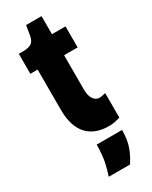

<svg xmlns="http://www.w3.org/2000/svg" viewBox="-222 -680 756 957"><g transform="rotate(-30 156.5 -201.5)"><path d="M226 11Q186 11 155 -0.5Q124 -12 102 -35.5Q80 -59 68.5 -95Q57 -131 57 -180V-411H15V-526H38Q73 -526 88.5 -537Q104 -548 109 -576L118 -632H207V-528H285V-407H207V-211Q207 -173 220.5 -154Q234 -135 255 -135Q263 -135 271.5 -137Q280 -139 290 -141V0Q275 4 260.5 7.5Q246 11 226 11ZM97 229Q118 162 121.5 124Q125 86 125 60H271Q271 116 256.5 155.5Q242 195 219 229Z"/></g></svg>

Font: Bricolage Grotesque Condensed ExtraBold
Style: Regular
Weight: 800
Width: 3
Designer: Mathieu Triay
Foundry: Atelier Triay
Version: Version 1.000;gftools[0.9.30]